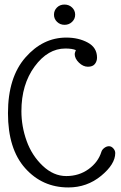

<svg xmlns="http://www.w3.org/2000/svg" viewBox="-20 -813 531 843"><path d="M486 -141Q486 -92 424 -41Q362 10 280 10Q166 10 90.5 -74.5Q15 -159 15 -316Q15 -473 91.5 -560.5Q168 -648 271 -648Q325 -648 365.5 -626Q406 -604 406 -560Q406 -544 396.5 -532Q387 -520 366 -520Q345 -520 326.5 -538Q308 -556 308 -576Q308 -580 313 -593Q297 -600 267 -600Q190 -600 132 -521Q74 -442 74 -325Q74 -258 97 -194Q120 -130 167.5 -85Q215 -40 271 -40Q327 -40 369 -70.5Q411 -101 425 -146Q428 -156 438 -163.5Q448 -171 458.5 -171Q469 -171 477.5 -161.5Q486 -152 486 -141ZM263 -793Q283 -793 296.5 -780Q310 -767 310 -748.5Q310 -730 296.5 -717Q283 -704 263.5 -704Q244 -704 230.5 -717Q217 -730 217 -748.5Q217 -767 230 -780Q243 -793 263 -793Z"/></svg>

Font: Glass Antiqua
Style: Regular
Weight: 400
Version: 1.001